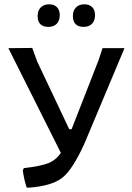

<svg xmlns="http://www.w3.org/2000/svg" viewBox="-20 -865 613 893"><path d="M209 -845Q232 -845 245 -831.5Q258 -818 258 -795Q258 -769 244 -754.5Q230 -740 205 -740Q155 -740 155 -791Q155 -816 169.5 -830.5Q184 -845 209 -845ZM373 -845Q396 -845 409 -831.5Q422 -818 422 -795Q422 -769 408 -754.5Q394 -740 369 -740Q319 -740 319 -791Q319 -816 333.5 -830.5Q348 -845 373 -845ZM86 -73 91 -83Q169 -92 204.5 -106Q240 -120 263 -154L19 -641L130 -642L153 -579L302 -264H313L438 -584L457 -641H559L373 -198Q318 -76 269.5 -38Q221 0 113 8L104 7Q92 -28 86 -73Z"/></svg>

Font: Alegreya Sans Medium
Style: Regular
Weight: 500
Designer: Juan Pablo del Peral
Foundry: Huerta Tipografica
Version: Version 2.007